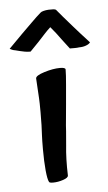

<svg xmlns="http://www.w3.org/2000/svg" viewBox="-90 -605 365 647"><g transform="rotate(-5 93.0 -282.0)"><path d="M39.1 -106.4Q39.1 -136.7 40 -153.3Q42 -182.6 42 -231.4Q42 -265.6 41 -279.3L37.1 -345.7Q37.1 -355.5 66.9 -364.7Q96.7 -374 120.1 -374Q138.7 -374 138.7 -367.2Q138.7 -349.6 135.7 -316.4Q132.8 -283.2 129.9 -250Q127.9 -225.6 125.5 -202.1Q123 -178.7 122.1 -159.2L118.2 -112.3Q113.3 -68.4 115.2 -10.7Q115.2 -2.9 97.7 2.9Q80.1 8.8 63.5 8.8Q50.8 8.8 49.8 4.9Q44.9 -3.9 42 -34.2Q39.1 -64.5 39.1 -106.4ZM124 -570.3Q130.9 -561.5 144.5 -545.9Q156.2 -532.2 176.3 -509.3Q196.3 -486.3 228.5 -451.2Q224.6 -445.3 213.9 -441.4Q209 -439.5 203.1 -438.5Q197.3 -437.5 190.4 -437.5Q184.6 -436.5 176.3 -436.5Q168 -436.5 159.2 -436.5Q146.5 -453.1 135.7 -467.3Q125 -481.4 117.2 -492.2Q107.4 -503.9 99.6 -513.7Q89.8 -504.9 79.1 -493.2Q69.3 -482.4 56.2 -468.3Q43 -454.1 26.4 -437.5Q15.6 -437.5 7.3 -439Q-1 -440.4 -8.8 -442.4Q-17.6 -444.3 -24.4 -446.3Q-31.2 -447.3 -35.2 -449.2Q-43.9 -453.1 -43 -453.1Q7.8 -504.9 39.1 -535.2Q56.6 -552.7 71.3 -565.4Q74.2 -568.4 82 -570.3Q89.8 -572.3 98.6 -572.8Q107.4 -573.2 114.7 -572.8Q122.1 -572.3 124 -570.3Z"/></g></svg>

Font: BKP Parklife Display
Style: Regular
Weight: 400
Designer: Font Diner, Inc.; LA MECHKY PLUS GmbH
Foundry: Font Diner, Inc.; LA MECHKY PLUS GmbH
Version: Version 1.007